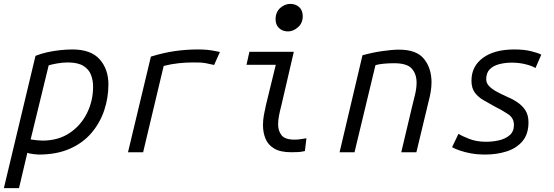

<svg xmlns="http://www.w3.org/2000/svg" viewBox="-35 -785 2855 990"><path d="M-15 185 148 -497Q175 -508 208.5 -515.5Q242 -523 276 -526.5Q310 -530 338 -530Q434 -530 479 -479Q524 -428 524 -350Q524 -281 502.5 -216.5Q481 -152 437 -100Q393 -48 325 -18Q257 12 164 12Q157 12 136.5 9.5Q116 7 106 3L63 185ZM184 -60Q265 -60 323.5 -99Q382 -138 413.5 -201.5Q445 -265 445 -338Q445 -371 434 -399.5Q423 -428 394.5 -445.5Q366 -463 314 -463Q289 -463 260 -458Q231 -453 216 -448L123 -66Q134 -64 153.5 -62Q173 -60 184 -60Z M625 0 743 -493Q807 -513 866 -521.5Q925 -530 985 -530Q1012 -530 1034.5 -528Q1057 -526 1099 -517L1069 -450Q1044 -456 1027 -459Q1010 -462 995.5 -462.5Q981 -463 960 -463Q924 -463 886 -459Q848 -455 809 -445L703 0Z M1467 0Q1411 0 1379 -19Q1347 -38 1334 -70Q1321 -102 1321 -140Q1321 -165 1325.5 -190.5Q1330 -216 1336 -242L1387 -451H1236L1251 -518H1480L1415 -238Q1408 -212 1403.5 -188Q1399 -164 1399 -143Q1399 -111 1416.5 -88Q1434 -65 1484 -65Q1503 -65 1519 -68Q1535 -71 1545 -72L1537 -5Q1539 -7 1523.5 -3.5Q1508 0 1467 0ZM1450 -623Q1422 -623 1404 -640Q1386 -657 1386 -685Q1386 -723 1410 -744Q1434 -765 1462 -765Q1489 -765 1507.5 -748.5Q1526 -732 1526 -701Q1526 -666 1501.5 -644.5Q1477 -623 1450 -623Z M1716 0 1834 -500Q1884 -514 1935.5 -521.5Q1987 -529 2023 -529Q2113 -529 2151.5 -481Q2190 -433 2190 -360Q2190 -336 2185.5 -310Q2181 -284 2174 -258L2112 0H2034L2090 -236Q2098 -267 2105.5 -299Q2113 -331 2113 -359Q2113 -403 2088.5 -431Q2064 -459 1997 -459Q1969 -459 1943 -456.5Q1917 -454 1901 -449L1793 0Z M2465 12Q2428 12 2394.5 6Q2361 0 2335.5 -9Q2310 -18 2296 -26L2329 -95Q2346 -84 2384 -69Q2422 -54 2472 -54Q2503 -54 2536 -61Q2569 -68 2592 -87Q2615 -106 2615 -141Q2615 -176 2585.5 -196Q2556 -216 2512 -238Q2486 -253 2459 -268Q2432 -283 2414 -306.5Q2396 -330 2396 -369Q2396 -443 2455 -486.5Q2514 -530 2617 -530Q2667 -530 2703.5 -521Q2740 -512 2756 -503L2726 -434Q2712 -444 2677.5 -453Q2643 -462 2604 -462Q2569 -462 2538.5 -454Q2508 -446 2490 -427.5Q2472 -409 2472 -376Q2472 -357 2486.5 -341.5Q2501 -326 2524 -313.5Q2547 -301 2571 -290Q2603 -277 2630 -259.5Q2657 -242 2673.5 -217Q2690 -192 2690 -154Q2690 -94 2659.5 -57.5Q2629 -21 2578 -4.5Q2527 12 2465 12Z"/></svg>

Font: Ubuntu Sans Mono
Style: Italic
Weight: 400
Italic angle: -13.5°
Monospace: yes
Designer: Dalton Maag Ltd
Foundry: Dalton Maag Ltd
Version: Version 1.006